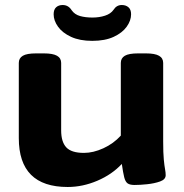

<svg xmlns="http://www.w3.org/2000/svg" viewBox="-20 -738 733 766"><path d="M250 8Q55 8 55 -187V-487Q55 -506 71 -515.5Q87 -525 124 -525H155Q191 -525 207.5 -515.5Q224 -506 224 -487V-218Q224 -172 244.5 -150Q265 -128 315 -128Q352 -128 392.5 -146.5Q433 -165 462 -197V-487Q462 -506 478 -515.5Q494 -525 531 -525H562Q598 -525 614.5 -515.5Q631 -506 631 -487V-174Q631 -127 633.5 -101.5Q636 -76 638.5 -63Q641 -50 641 -39Q641 -22 618.5 -14Q596 -6 567 -3Q538 0 517 0Q498 0 489 -6.5Q480 -13 475.5 -31Q471 -49 466 -84Q427 -42 368.5 -17Q310 8 250 8ZM348 -575Q298 -575 263.5 -591Q229 -607 211.5 -631.5Q194 -656 194 -681Q194 -700 204 -709Q214 -718 230 -718Q253 -718 266 -697Q278 -680 299.5 -674Q321 -668 349 -668Q376 -668 399 -675.5Q422 -683 433 -699Q445 -718 466 -718Q482 -718 492.5 -709Q503 -700 503 -681Q503 -656 485.5 -631.5Q468 -607 433.5 -591Q399 -575 348 -575Z"/></svg>

Font: Asap Expanded ExtraBold
Style: Regular
Weight: 800
Width: 7
Designer: Pablo Cosgaya
Foundry: Omnibus-Type
Version: Version 3.001; ttfautohint (v1.8.4.7-5d5b)